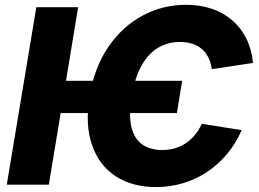

<svg xmlns="http://www.w3.org/2000/svg" viewBox="-20 -757 1061 787"><path d="M726.6 -425.8 705.1 -293.5H196.3L217.8 -425.8ZM1017.1 -499 848.1 -473.6Q844.2 -501.5 833.5 -522.5Q822.8 -543.5 805.9 -557.4Q789.1 -571.3 766.8 -578.1Q744.6 -585 717.8 -585Q670.4 -585.4 630.4 -562.7Q590.3 -540 561.8 -491Q533.2 -441.9 520 -362.3Q506.8 -283.2 519 -234.9Q531.2 -186.5 564 -164.3Q596.7 -142.1 644.5 -142.1Q670.4 -142.1 694.1 -148.4Q717.8 -154.8 738.5 -168Q759.3 -181.2 776.9 -201.4Q794.4 -221.7 807.1 -249.5L970.7 -223.6Q946.8 -168.9 910.6 -125.7Q874.5 -82.5 828.9 -52.2Q783.2 -22 730.2 -6.1Q677.2 9.8 618.7 9.8Q523.4 9.8 455.3 -33.9Q387.2 -77.6 357.7 -160.9Q328.1 -244.1 347.2 -362.3Q366.7 -481 424.1 -564.7Q481.4 -648.4 564 -692.9Q646.5 -737.3 742.7 -737.3Q798.8 -737.3 846.2 -721.7Q893.6 -706.1 929.9 -675.5Q966.3 -645 988.8 -600.8Q1011.2 -556.6 1017.1 -499ZM300.3 -727.5 180.2 0H7.8L128.9 -727.5Z"/></svg>

Font: Inter 20pt ExtraBold
Style: Italic
Weight: 800
Italic angle: -9.3988°
Version: Version 4.001;git-66647c0bb